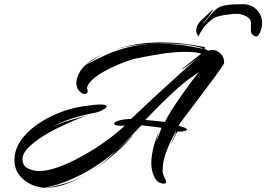

<svg xmlns="http://www.w3.org/2000/svg" viewBox="-20 -852 1269 915"><path d="M1137 -832Q1177 -832 1203 -806Q1229 -780 1229 -742Q1229 -731 1226.5 -719Q1224 -707 1218 -695Q1210 -678 1201 -678Q1195 -678 1187 -684Q1175 -692 1175.5 -708.5Q1176 -725 1176 -742Q1176 -762 1154 -774Q1132 -786 1105 -786Q1093 -786 1071.5 -783.5Q1050 -781 1030 -776.5Q1010 -772 1000 -766Q971 -747 951.5 -721.5Q932 -696 927 -679Q915 -691 915 -708Q915 -719 920.5 -730Q926 -741 934 -750L997 -810Q983 -782 967 -764Q951 -746 943 -733Q970 -763 985 -782Q1000 -801 1015.5 -812Q1031 -823 1058 -827.5Q1085 -832 1137 -832ZM193 43Q162 42 128.5 27Q95 12 72 -17.5Q49 -47 49 -90Q49 -135 75.5 -176.5Q102 -218 148 -252Q194 -286 252 -310.5Q310 -335 373 -345Q432 -354 457 -354Q488 -354 488 -345Q488 -338 469 -328Q450 -318 430 -314Q374 -304 322 -287Q270 -270 235 -250Q255 -259 274 -266Q293 -273 322 -281.5Q351 -290 401 -304Q374 -295 334.5 -278.5Q295 -262 252 -240.5Q209 -219 171.5 -194Q134 -169 110.5 -143.5Q87 -118 87 -95Q87 -62 113 -49.5Q139 -37 167 -37Q203 -37 247.5 -52Q292 -67 339.5 -91Q387 -115 432 -144Q477 -173 514 -201.5Q551 -230 575 -253Q524 -250 524 -263Q524 -270 545 -277Q566 -284 604 -285Q705 -380 768.5 -438Q832 -496 868.5 -528.5Q905 -561 924 -576Q917 -571 899.5 -558Q882 -545 866 -533.5Q850 -522 845 -522L939 -596Q925 -601 906 -603Q887 -605 864 -605Q809 -605 743.5 -594.5Q678 -584 622 -572Q612 -570 588 -561.5Q564 -553 533.5 -540Q503 -527 473 -510Q443 -493 421.5 -473.5Q400 -454 394 -433Q398 -425 398 -418Q398 -404 384 -404Q372 -404 358 -418Q344 -432 344 -457Q344 -470 348 -482Q358 -514 386 -541L382 -539L388 -543L386 -541Q431 -566 482.5 -589.5Q534 -613 598 -628.5Q662 -644 743 -644Q787 -644 836 -638.5Q885 -633 940 -621Q944 -620 946.5 -620Q949 -620 951 -620Q913 -634 861.5 -639.5Q810 -645 757 -645Q706 -645 659 -640.5Q612 -636 579 -629Q562 -625 543 -620Q524 -615 504 -607Q558 -628 619 -639Q680 -650 749 -650Q843 -650 949 -629Q957 -628 958 -624Q959 -620 951 -620Q957 -618 963 -615.5Q969 -613 973 -610Q981 -614 992 -614Q1015 -614 1032.5 -595Q1050 -576 1048 -552Q1048 -548 1033.5 -527Q1019 -506 996 -475Q973 -444 947 -409.5Q921 -375 896.5 -342.5Q872 -310 854 -286Q836 -262 831 -253Q852 -246 857 -244.5Q862 -243 869 -238Q875 -234 867.5 -230.5Q860 -227 847.5 -225.5Q835 -224 826 -225Q822 -221 812.5 -200.5Q803 -180 795 -167Q800 -181 809.5 -199.5Q819 -218 819 -228Q786 -167 772.5 -129Q759 -91 757 -69Q755 -47 755 -34Q756 -21 764 -6.5Q772 8 772 16Q772 23 760 23Q730 22 715.5 -8.5Q701 -39 701 -74Q701 -103 709.5 -142Q718 -181 739 -228Q736 -219 730.5 -201.5Q725 -184 724 -179Q728 -186 734 -201Q740 -216 745 -229Q750 -242 750 -243Q743 -244 713 -248Q683 -252 654 -255Q629 -229 600 -198.5Q571 -168 538 -137Q557 -153 574.5 -170Q592 -187 609 -204Q611 -206 612 -206Q613 -206 608.5 -200.5Q604 -195 599 -190Q556 -143 512.5 -107Q469 -71 428 -44Q457 -64 485 -88Q513 -112 538 -137Q473 -81 401.5 -39Q330 3 252 28Q238 32 216.5 37Q195 42 193 43ZM388 -543Q408 -561 433 -575Q458 -589 485 -600Q461 -590 439.5 -576.5Q418 -563 397 -549ZM766 -271Q778 -296 798 -327.5Q818 -359 841.5 -392.5Q865 -426 887.5 -456.5Q910 -487 928 -509Q900 -490 876.5 -472.5Q853 -455 826.5 -431.5Q800 -408 763 -372Q726 -336 672 -280Q680 -280 699.5 -278Q719 -276 738.5 -274Q758 -272 766 -271ZM740 -229Q740 -230 741 -231Q742 -233 742 -233Q742 -233 741 -231Q740 -230 740 -229ZM407 -31Q407 -31 407 -31Q407 -31 408 -32L428 -44Q425 -42 418 -38Q411 -34 408 -32ZM195 43Q243 37 295 21Q347 5 400 -26Q351 3 299.5 23Q248 43 195 43Z"/></svg>

Font: Smooch
Style: Regular
Weight: 400
Designer: Robert E. Leuschke
Foundry: Robert E. Leuschke
Version: Version 1.010; ttfautohint (v1.8.3)